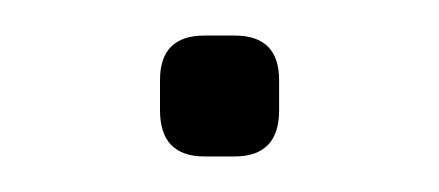

<svg xmlns="http://www.w3.org/2000/svg" viewBox="-20 -88 247 108"><path d="M95 0Q70 0 70 -26V-43Q70 -68 95 -68H112Q137 -68 137 -43V-26Q137 0 112 0Z"/></svg>

Font: Jura Light
Style: Regular
Weight: 300
Designer: Daniel Johnson, Alexei Vanyashin
Foundry: Daniel Johnson
Version: Version 5.103